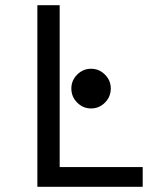

<svg xmlns="http://www.w3.org/2000/svg" viewBox="-20 -720 640 740"><path d="M124 0V-700H210V-76H530V0ZM255 -379Q255 -410 277.5 -432.5Q300 -455 331 -455Q362 -455 384.5 -432.5Q407 -410 407 -379Q407 -347 384.5 -324.5Q362 -302 331 -302Q300 -302 277.5 -324.5Q255 -347 255 -379Z"/></svg>

Font: CommitMono
Style: 450Regular
Weight: 450
Designer: Eigil Nikolajsen
Foundry: Eigil Nikolajsen
Version: Version 1.002